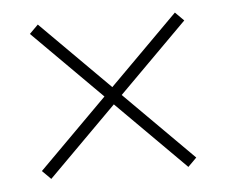

<svg xmlns="http://www.w3.org/2000/svg" viewBox="-35 -525 469 399"><g transform="rotate(-5 199.5 -326.0)"><path d="M39 -183 182 -326 39 -469 57 -487 200 -344 343 -487 361 -469 218 -326 361 -183 343 -165 200 -308 57 -165Z"/></g></svg>

Font: Noto Sans Telugu ExtraCondensed Thin
Style: Regular
Weight: 100
Width: 2
Designer: Jelle Bosma - Monotype Design Team
Foundry: Monotype Imaging Inc.
Version: Version 2.005; ttfautohint (v1.8.4.7-5d5b)